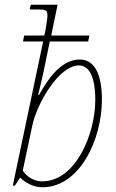

<svg xmlns="http://www.w3.org/2000/svg" viewBox="-20 -780 489 810"><path d="M159 10C316 10 410 -191 410 -360C410 -468 378 -529 317 -529C249 -529 194 -469 145 -380H141C147 -405 155 -436 163 -474L190 -605H352L357 -630H196L223 -760H110L105 -740H141C182 -740 185 -736 176 -678C174 -666 172 -650 167 -630H82L77 -605H162L34 3H43L65 -31C85 -11 118 10 159 10ZM158 -15C122 -15 93 -35 76 -60L116 -249C135 -342 228 -504 313 -504C356 -504 382 -456 382 -359C382 -214 299 -15 158 -15Z"/></svg>

Font: Noto Serif SemiCondensed Thin
Style: Italic
Weight: 100
Width: 4
Italic angle: -12°
Designer: Monotype Design Team
Foundry: Monotype Imaging Inc.
Version: Version 2.013